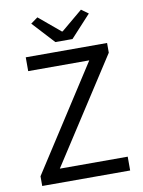

<svg xmlns="http://www.w3.org/2000/svg" viewBox="-92 -909 724 972"><g transform="rotate(-10 269.5 -422.5)"><path d="M133 -819 237 -706H325L429 -819L393 -845L283 -753H279L169 -845ZM45 -50V0H497V-71H148L494 -606V-656H76V-585H390Z"/></g></svg>

Font: Cambridge Sans
Style: Regular
Weight: 400
Version: Version 2.020;PS 002.020;hotconv 1.0.88;makeotf.lib2.5.64775